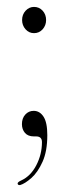

<svg xmlns="http://www.w3.org/2000/svg" viewBox="-20 -399 197 556"><path d="M78.5 -303Q64 -303 54 -314.2Q44 -325.5 44 -341Q44 -357 54.2 -368Q64.5 -379 78.5 -379Q93.5 -379 103.5 -368Q113.5 -357 113.5 -341Q113.5 -325.5 103.5 -314.2Q93.5 -303 78.5 -303ZM78 -4Q61 -4 52.2 -14.2Q43.5 -24.5 43.5 -39.5Q43.5 -56.5 53.2 -67.2Q63 -78 77.5 -78Q95 -78 106 -61.2Q117 -44.5 117 -7.5Q117 39 103.2 69.5Q89.5 100 70.8 116.5Q52 133 38 137Q32 137.5 31 133Q30.5 128.5 40.5 124Q68.5 111.5 85 79.8Q101.5 48 101.5 12.5Q101.5 -4 84.5 -4Z"/></svg>

Font: Fraunces 72pt Thin
Style: Regular
Weight: 100
Version: Version 1.000;[b76b70a41]